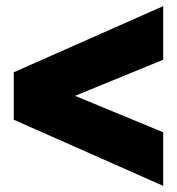

<svg xmlns="http://www.w3.org/2000/svg" viewBox="-20 -625 578 627"><path d="M25 -234V-389L513 -605V-430L225 -312L513 -193V-18Z"/></svg>

Font: Kanit Bold
Style: Regular
Weight: 700
Designer: Katatrad Team
Foundry: CadsonDemak
Version: Version 1.000